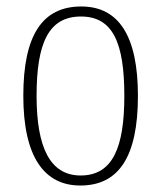

<svg xmlns="http://www.w3.org/2000/svg" viewBox="-20 -563 497 593"><path d="M228 10C345 10 406 -76 406 -267C406 -453 346 -543 231 -543C110 -543 52 -453 52 -267C52 -78 117 10 228 10ZM229 -21C135 -21 93 -107 93 -267C93 -430 130 -512 230 -512C328 -512 364 -432 364 -267C364 -109 329 -21 229 -21Z"/></svg>

Font: Noto Serif Georgian Condensed ExtraLight
Style: Regular
Weight: 200
Width: 3
Designer: Monotype Design Team, Akaki Razmadze
Foundry: Google LLC
Version: Version 2.003